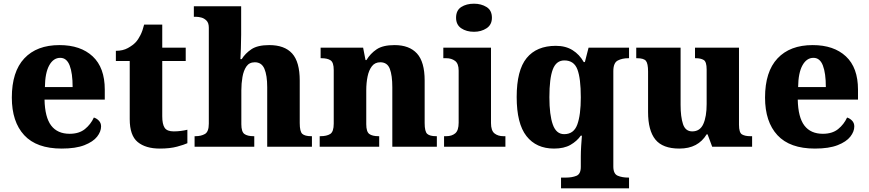

<svg xmlns="http://www.w3.org/2000/svg" viewBox="-20 -794 4702 1039"><path d="M314 10Q178 10 111 -62.5Q44 -135 44 -266Q44 -406 111.5 -478Q179 -550 302 -550Q416 -550 481.5 -489Q547 -428 547 -309V-255H221Q223 -159 257 -114.5Q291 -70 357 -70Q408 -70 439.5 -95.5Q471 -121 488 -158Q504 -153 515.5 -140.5Q527 -128 527 -110Q527 -82 505.5 -54.5Q484 -27 437 -8.5Q390 10 314 10ZM373 -323Q373 -398 357 -439.5Q341 -481 306 -481Q269 -481 246.5 -440.5Q224 -400 223 -323Z M845 10Q768 10 725 -25.5Q682 -61 682 -149V-464H607V-519Q645 -519 672 -534Q699 -549 714 -565Q728 -580 740 -604Q752 -628 760 -661H858V-536H985V-464H858V-165Q858 -122 871 -102.5Q884 -83 920 -83Q940 -83 959 -85.5Q978 -88 994 -92V-19Q977 -11 938.5 -0.5Q900 10 845 10Z M1033 0V-57H1038Q1068 -57 1089 -69Q1110 -81 1110 -125V-644Q1110 -670 1097.5 -682.5Q1085 -695 1069.5 -699Q1054 -703 1043 -703H1029V-760H1285V-606Q1285 -568 1283.5 -531.5Q1282 -495 1281 -474H1288Q1307 -505 1340.5 -527.5Q1374 -550 1437 -550Q1520 -550 1561 -504.5Q1602 -459 1602 -358V-128Q1602 -82 1616 -69.5Q1630 -57 1664 -57H1668V0H1426V-322Q1426 -386 1411 -421.5Q1396 -457 1359 -457Q1329 -457 1313.5 -434.5Q1298 -412 1292 -377Q1286 -342 1286 -305V-122Q1286 -81 1302.5 -69Q1319 -57 1352 -57H1356V0Z M1710 0V-57H1714Q1748 -57 1767 -69Q1786 -81 1786 -125V-415Q1786 -456 1769 -467.5Q1752 -479 1719 -479H1715V-536H1945L1958 -469H1963Q1984 -504 2018 -527Q2052 -550 2115 -550Q2195 -550 2236.5 -504.5Q2278 -459 2278 -358V-128Q2278 -82 2292 -69.5Q2306 -57 2340 -57H2344V0H2103V-322Q2103 -386 2089.5 -421.5Q2076 -457 2038 -457Q2009 -457 1992.5 -435.5Q1976 -414 1969 -379.5Q1962 -345 1962 -305V-122Q1962 -81 1978.5 -69Q1995 -57 2028 -57H2032V0Z M2545 -622Q2504 -622 2476 -641Q2448 -660 2448 -698Q2448 -738 2476 -756Q2504 -774 2545 -774Q2584 -774 2613 -756Q2642 -738 2642 -698Q2642 -660 2613 -641Q2584 -622 2545 -622ZM2383 0V-57H2395Q2425 -57 2443.5 -72.5Q2462 -88 2462 -130V-412Q2462 -450 2442.5 -464.5Q2423 -479 2395 -479H2379V-536H2637V-128Q2637 -87 2656 -72Q2675 -57 2704 -57H2715V0Z M3016 225V167H3043Q3075 167 3099 157.5Q3123 148 3123 109V53Q3123 27 3125 -5Q3127 -37 3129 -60H3123Q3102 -30 3067 -10Q3032 10 2978 10Q2882 10 2829 -57.5Q2776 -125 2776 -269Q2776 -414 2830 -480Q2884 -546 2988 -546Q3041 -546 3078.5 -522.5Q3116 -499 3139 -458H3145L3165 -536H3384V-479H3380Q3347 -479 3323 -466.5Q3299 -454 3299 -409V107Q3299 147 3323 157Q3347 167 3380 167H3384V225ZM3033 -68Q3085 -68 3104 -120Q3123 -172 3123 -267Q3123 -370 3104.5 -418.5Q3086 -467 3034 -467Q2990 -467 2971.5 -418.5Q2953 -370 2953 -268Q2953 -172 2971.5 -120Q2990 -68 3033 -68Z M3656 10Q3566 10 3526.5 -39Q3487 -88 3487 -188V-407Q3487 -450 3475.5 -464.5Q3464 -479 3427 -479H3423V-536H3663V-226Q3663 -162 3676 -122.5Q3689 -83 3726 -83Q3768 -83 3786 -123Q3804 -163 3804 -231V-418Q3804 -460 3788 -469.5Q3772 -479 3745 -479H3741V-536H3979V-119Q3979 -76 3995.5 -66.5Q4012 -57 4040 -57H4050V0H3834L3809 -67H3804Q3781 -29 3744.5 -9.5Q3708 10 3656 10Z M4390 10Q4254 10 4187 -62.5Q4120 -135 4120 -266Q4120 -406 4187.5 -478Q4255 -550 4378 -550Q4492 -550 4557.5 -489Q4623 -428 4623 -309V-255H4297Q4299 -159 4333 -114.5Q4367 -70 4433 -70Q4484 -70 4515.5 -95.5Q4547 -121 4564 -158Q4580 -153 4591.5 -140.5Q4603 -128 4603 -110Q4603 -82 4581.5 -54.5Q4560 -27 4513 -8.5Q4466 10 4390 10ZM4449 -323Q4449 -398 4433 -439.5Q4417 -481 4382 -481Q4345 -481 4322.5 -440.5Q4300 -400 4299 -323Z"/></svg>

Font: Noto Serif Telugu ExtraBold
Style: Regular
Weight: 800
Designer: Jelle Bosma - Monotype Design Team
Foundry: Monotype Imaging Inc.
Version: Version 2.005; ttfautohint (v1.8.4.7-5d5b)